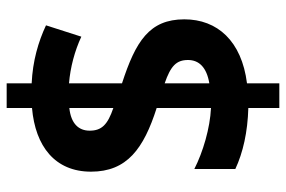

<svg xmlns="http://www.w3.org/2000/svg" viewBox="-161 -639 858 576"><g transform="rotate(-90 268.0 -351.0)"><path d="M232 -35V58H306V-39C433 -55 498 -128 498 -227C498 -332 432 -373 306 -414V-573C354 -569 403 -556 446 -536L480 -642C431 -665 373 -682 306 -685V-760H232V-684C117 -674 41 -615 41 -507C41 -399 110 -349 232 -310V-147C171 -150 100 -171 49 -197V-74C98 -51 160 -37 232 -35ZM232 -572V-440C182 -457 164 -475 164 -511C164 -544 185 -567 232 -572ZM306 -152V-286C358 -268 376 -251 376 -216C376 -183 354 -160 306 -152Z"/></g></svg>

Font: Noto Sans Lao Looped SemiCondensed
Style: Bold
Weight: 700
Width: 4
Designer: Mark Frömberg, Ben Mitchell
Foundry: The Fontpad Ltd
Version: Version 1.002